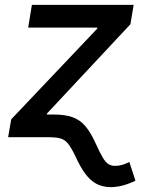

<svg xmlns="http://www.w3.org/2000/svg" viewBox="-20 -561 588 785"><path d="M13.2 0 25.9 -73.2 377.4 -443.8 377.9 -448.2H95.2L110.4 -541H526.4L513.2 -461.9L172.4 -97.2L155.8 0ZM433.1 204.1Q400.9 204.1 375.5 191.2Q350.1 178.2 328.9 149.7Q307.6 121.1 286.6 74.2Q270.5 41.5 257.6 25.6Q244.6 9.8 226.8 4.9Q209 0 177.7 0H118.7L133.8 -92.8H199.2Q245.6 -92.8 276.1 -82Q306.6 -71.3 328.9 -45.4Q351.1 -19.5 372.1 27.3Q388.7 64.5 400.6 84Q412.6 103.5 424.1 110.4Q435.5 117.2 450.2 117.2Q465.3 117.2 479 113.3Q492.7 109.4 508.8 101.1L533.7 177.7Q509.3 189.9 483.4 197Q457.5 204.1 433.1 204.1Z"/></svg>

Font: Inter 17pt Medium
Style: Italic
Weight: 500
Italic angle: -9.3988°
Version: Version 4.001;git-66647c0bb